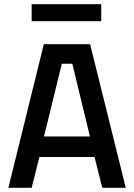

<svg xmlns="http://www.w3.org/2000/svg" viewBox="-20 -896 639 916"><path d="M20 0 189 -685H410L580 0H468L431 -147H168L131 0ZM275 -592 190 -245H409L325 -592ZM131 -795V-876H463V-795Z"/></svg>

Font: TitilliumWeb-SemiBold
Style: SemiBold
Weight: 600
Version: Version 1.001;PS 57.000;hotconv 1.0.70;makeotf.lib2.5.55311